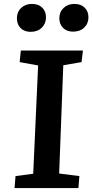

<svg xmlns="http://www.w3.org/2000/svg" viewBox="-20 -957 470 977"><path d="M174 -624 80 -641 86 -700H402L395 -641L302 -625L281 -74L384 -61L379 0H54L59 -61L149 -73ZM282 -864Q282 -896 303.5 -916.5Q325 -937 358 -937Q392 -937 411 -918Q430 -899 430 -869Q430 -837 408.5 -816.5Q387 -796 352 -796Q320 -796 301 -815Q282 -834 282 -864ZM66 -864Q66 -896 87.5 -916.5Q109 -937 142 -937Q176 -937 195 -918Q214 -899 214 -869Q214 -837 192.5 -816Q171 -795 136 -795Q104 -795 85 -814Q66 -833 66 -864Z"/></svg>

Font: Literata 7pt SemiBold
Style: Italic
Weight: 600
Italic angle: -2°
Designer: Latin by Veronika Burian and Jose Scaglione. Greek by Irene Vlachou. Cyrillic by Vera Evstafieva
Foundry: TypeTogether
Version: Version 3.002